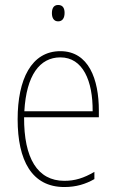

<svg xmlns="http://www.w3.org/2000/svg" viewBox="-20 -743 468 773"><path d="M214 -723C194 -723 189 -706 189 -690C189 -672 196 -657 214 -657C232 -657 240 -671 240 -691C240 -707 235 -723 214 -723ZM223 -537C106 -537 51 -423 51 -263C51 -97 108 10 239 10C287 10 325 -2 360 -22V-51C317 -26 282 -15 239 -15C131 -15 76 -106 77 -271H378V-298C378 -424 337 -537 223 -537ZM223 -512C314 -512 354 -417 353 -295H78C86 -440 140 -512 223 -512Z"/></svg>

Font: Noto Sans Kannada Condensed Thin
Style: Regular
Weight: 100
Width: 3
Designer: Jelle Bosma - Monotype Design Team
Foundry: Monotype Imaging Inc.
Version: Version 2.005